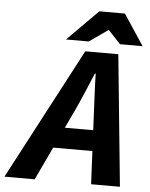

<svg xmlns="http://www.w3.org/2000/svg" viewBox="-120 -902 739 949"><g transform="rotate(5 250.0 -427.5)"><path d="M-62 0 282 -652H446L511 0H368L351 -353Q349 -402 346.5 -449Q344 -496 343 -547H339Q318 -497 298 -449.5Q278 -402 255 -353L88 0ZM109 -164 134 -267H432L408 -164ZM182 -702 334 -855H461L562 -702H450L390 -766H386L295 -702Z"/></g></svg>

Font: Source Sans 3 ExtraLight
Style: Bold Italic
Weight: 700
Italic angle: -11°
Version: Version 3.052;hotconv 1.1.0;makeotfexe 2.6.0